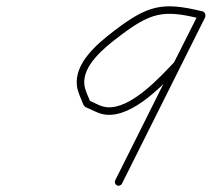

<svg xmlns="http://www.w3.org/2000/svg" viewBox="-20 -572 676 613"><path d="M626.5 -535.7C626.5 -535.7 626.5 -535.7 626.5 -535.7C499.2 -566.7 452.9 -557.2 340.4 -470.5C289.9 -431.6 217 -370.2 225.6 -298.2C228.3 -275.9 239.1 -257.5 246.4 -237C246.6 -236.3 248 -234.6 249.6 -233.1C251.1 -231.5 252.7 -230.1 253.4 -229.8C275.5 -221.3 293.7 -208.2 318.6 -205.8C405.5 -197.7 501.7 -302.1 554.4 -357.7C554.5 -357.8 554.9 -358.5 555.4 -359.2C555.9 -359.8 556.4 -360.5 556.4 -360.6C582.4 -412.3 608.4 -463.9 634.4 -515.6C638 -522.7 634.4 -529 629 -531.7C623.7 -534.4 616.5 -533.5 612.9 -526.4C524.6 -349.7 436.3 -173 347.9 3.6C345 9.6 347.4 16.8 353.3 19.7C359.2 22.7 366.4 20.3 369.4 14.4C457.7 -162.3 546.1 -339 634.4 -515.6C638 -522.8 634.4 -529 629.1 -531.7C623.7 -534.4 616.6 -533.5 613 -526.4C587 -474.7 561 -423.1 535 -371.4C534.9 -371.3 535.5 -372.1 536 -372.8C536.5 -373.6 537 -374.3 537 -374.3C491.2 -326 397.4 -222.5 320.9 -229.7C299 -231.8 281.8 -244.6 262 -252.2C261.3 -252.5 263.2 -250.3 265.1 -248.3C267.1 -246.3 269.2 -244.3 269 -245C262.3 -263.7 251.9 -281 249.4 -301.1C242.1 -362.3 313 -419.2 355 -451.5C462.3 -534.2 501.2 -541.5 620.8 -512.3C627.3 -510.8 633.8 -514.7 635.3 -521.2C636.9 -527.6 633 -534.1 626.5 -535.7Z"/></svg>

Font: FRB American Cursive Guidelines Arrows Light
Style: Italic
Weight: 300
Italic angle: -25°
Version: Version 2.0;Modular Font Editor K font №1